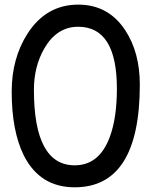

<svg xmlns="http://www.w3.org/2000/svg" viewBox="-20 -779 650 818"><path d="M298.3 19Q149.9 19 81.5 -116.7Q29.8 -221.2 29.8 -388.7Q29.8 -530.3 97.2 -635.7Q176.8 -759.3 313.5 -759.3Q441.9 -759.3 513.7 -649.9Q575.7 -555.2 575.7 -418.9Q575.7 -200.2 506.3 -90.6Q437 19 298.3 19ZM313 -665Q222.2 -665 168.9 -572.8Q124.5 -495.6 124.5 -396.5Q124.5 -235.8 168 -155.3Q211.4 -74.7 298.3 -74.7Q401.9 -74.7 446.8 -192.9Q478 -274.9 478 -400.9Q478 -533.2 436.8 -599.1Q395.5 -665 313 -665Z"/></svg>

Font: Righma Çiddhi
Style: Regular
Weight: 400
Designer: R.S. Wihananto
Foundry: R.S. Wihananto
Version: Version 2.0.1